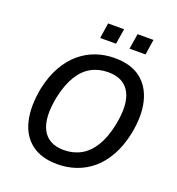

<svg xmlns="http://www.w3.org/2000/svg" viewBox="-158 -1025 1072 1162"><g transform="rotate(20 378.5 -444.0)"><path d="M341 9Q237 9 173 -40Q109 -89 88.5 -178.5Q68 -268 91 -388Q109 -471 143.5 -532.5Q178 -594 225 -634Q272 -674 328.5 -694Q385 -714 450 -714Q555 -714 618 -665Q681 -616 702.5 -527Q724 -438 700 -319Q682 -235 647.5 -173Q613 -111 566 -71Q519 -31 461.5 -11Q404 9 341 9ZM348 -85Q408 -85 456.5 -111.5Q505 -138 539.5 -193.5Q574 -249 592 -335Q621 -475 581.5 -547.5Q542 -620 442 -620Q382 -620 334 -594Q286 -568 252 -513Q218 -458 199 -371Q171 -231 210 -158Q249 -85 348 -85ZM513 -798 529 -897H631L616 -798ZM324 -798 339 -897H442L426 -798Z"/></g></svg>

Font: Nunito Sans 7pt SemiCondensed SemiBold
Style: Italic
Weight: 600
Width: 4
Italic angle: -9°
Designer: Vernon Adams
Foundry: Vernon Adams
Version: Version 3.101;gftools[0.9.27]